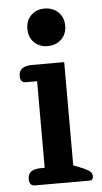

<svg xmlns="http://www.w3.org/2000/svg" viewBox="-52 -750 416 784"><g transform="rotate(-5 155.5 -358.0)"><path d="M84 -639Q84 -674 106 -695Q128 -716 161 -716Q194 -716 216.5 -695Q239 -674 239 -639Q239 -604 216.5 -583Q194 -562 161 -562Q128 -562 106 -583Q84 -604 84 -639ZM36 -28Q36 -68 89 -68H105V-423H59Q36 -423 36 -451Q36 -471 50 -481Q64 -491 89 -491H222V-68L262 -52Q282 -43 290 -35.5Q298 -28 298 -17Q298 0 283 0H59Q36 0 36 -28Z"/></g></svg>

Font: MaitreeSemiBold
Style: Regular
Weight: 600
Designer: CadsonDemak Team
Foundry: CadsonDemak
Version: Version 1.000